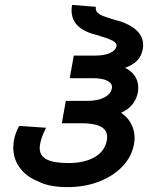

<svg xmlns="http://www.w3.org/2000/svg" viewBox="-20 -749 640 786"><path d="M134 -7.5Q88.5 -25.5 61.5 -61.5Q34.5 -97.5 34.5 -145Q34.5 -161.5 37 -174Q42 -203.5 58.5 -233.5L168.5 -226Q149.5 -189 144 -158.5Q142.5 -150.5 142.5 -143Q142.5 -110.5 172 -96Q201.5 -81.5 260 -81.5Q325.5 -81.5 367.5 -105.8Q409.5 -130 417.5 -175.5Q418.5 -180 418.5 -188Q418.5 -217.5 392 -231Q365.5 -244.5 314 -244.5H233L249.5 -336H336.5Q379.5 -336 406.8 -350Q434 -364 438 -387.5Q438.5 -389 438.5 -392.5Q438.5 -409.5 417.8 -419.2Q397 -429 359.5 -429H265.5L282 -521.5H372Q407 -521.5 430.2 -532Q453.5 -542.5 457 -560.5Q459 -572.5 442.2 -581.8Q425.5 -591 382 -604Q326.5 -617 299.8 -642.2Q273 -667.5 273 -706.5Q273 -718.5 275 -729L372.5 -721Q372 -719 372 -715.5Q372 -704 380 -696.5Q388 -689 400.8 -684Q413.5 -679 437.5 -671.5L449 -668Q500.5 -656 533.2 -629.8Q566 -603.5 566 -564.5Q566 -557 564.5 -548.5Q559.5 -520 541.8 -501.2Q524 -482.5 492 -471.5Q518 -458.5 532 -437.8Q546 -417 546 -390.5Q546 -381.5 544.5 -371.5Q539.5 -343.5 522.2 -321.8Q505 -300 475.5 -287.5Q501.5 -270.5 516.2 -243.5Q531 -216.5 531 -184.5Q531 -173 528.5 -159Q520 -109.5 483 -69.5Q446 -29.5 387 -6.2Q328 17 256.5 17Q179 17 134 -7.5Z"/></svg>

Font: JuliaMono SemiBoldItalic
Style: Regular
Weight: 600
Italic angle: -9°
Monospace: yes
Designer: cormullion
Foundry: corm
Version: Version 0.049; ttfautohint (v1.8.4)